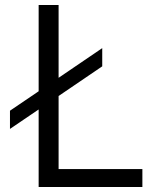

<svg xmlns="http://www.w3.org/2000/svg" viewBox="-20 -750 640 770"><path d="M135 0V-311L20 -233V-306L135 -384V-730H215V-438L390 -557V-484L215 -365V-72H551V0Z"/></svg>

Font: JetBrains Mono NL Light
Style: Regular
Weight: 300
Monospace: yes
Designer: Philipp Nurullin, Konstantin Bulenkov
Foundry: JetBrains
Version: Version 2.305; ttfautohint (v1.8.4.7-5d5b)